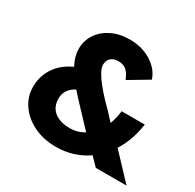

<svg xmlns="http://www.w3.org/2000/svg" viewBox="-157 -889 1091 1072"><g transform="rotate(30 389.0 -353.0)"><path d="M580 0 510 -72 450 -128 303 -284Q264 -326 237 -360.5Q210 -395 194.5 -424.5Q179 -454 172 -480Q165 -506 165 -528Q165 -582 193.5 -624.5Q222 -667 272.5 -691.5Q323 -716 389 -716Q440 -716 484 -699.5Q528 -683 560 -653Q592 -623 605 -583L479 -508Q462 -549 442 -564Q422 -579 395 -579Q373 -579 358 -572Q343 -565 335 -551.5Q327 -538 327 -518Q327 -499 342.5 -471.5Q358 -444 382 -414.5Q406 -385 431 -358.5Q456 -332 476 -313L550 -232L619 -169L778 0ZM50 -218Q50 -291 92.5 -349.5Q135 -408 218 -438L318 -341Q262 -329 234 -301Q206 -273 206 -230Q206 -196 222 -171Q238 -146 269 -132.5Q300 -119 343 -119Q383 -119 417.5 -135.5Q452 -152 479.5 -182Q507 -212 524 -253.5Q541 -295 547 -346H696Q687 -282 665 -227.5Q643 -173 609.5 -129Q576 -85 532.5 -54Q489 -23 437.5 -6.5Q386 10 327 10Q248 10 185.5 -20Q123 -50 86.5 -102Q50 -154 50 -218Z"/></g></svg>

Font: Mach
Style: Bold
Weight: 700
Version: Version 1.002